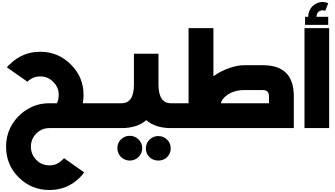

<svg xmlns="http://www.w3.org/2000/svg" viewBox="-20 -1289 3375 1932"><path d="M1023.9 -250V0H477.1Q398.9 0 344.2 55.2Q291 110.8 291 186Q291 264.2 344.2 318.8Q398.9 375 477.1 375Q555.2 375 607.9 318.8Q618.2 311 625 303.2L827.1 445.8Q809.1 471.2 784.2 496.1Q657.2 623 477.1 623Q296.9 623 168 496.1Q41 369.1 41 186Q41 85.9 82 0L87.9 -12.2Q119.1 -71.8 168 -121.1Q212.9 -166 262.2 -192.9Q356 -250 477.1 -250H553.2Q570.8 -289.1 570.8 -334Q570.8 -410.2 516.1 -464.8Q462.9 -520 384.8 -520Q309.1 -520 255.9 -466.8L48.8 -611.8Q63 -628.9 78.1 -641.1Q205.1 -768.1 384.8 -768.1Q564.9 -768.1 691.9 -641.1Q820.8 -514.2 820.8 -334Q820.8 -291 813 -250Z M1484.9 293Q1447.8 255.9 1447.8 205.1Q1447.8 150.9 1484.9 115.7Q1522 80.1 1572.8 80.1Q1624 80.1 1661.1 115.7Q1697.8 150.9 1697.8 205.1Q1697.8 255.9 1661.1 293Q1624 326.7 1572.8 326.7Q1522 326.7 1484.9 293ZM1374 291Q1336.9 326.7 1286.1 326.7Q1234.9 326.7 1197.8 291Q1161.1 253.9 1161.1 201.7Q1161.1 148.9 1197.8 113.8Q1234.9 77.6 1286.1 77.6Q1336.9 77.6 1374 113.8Q1411.1 148.9 1411.1 201.7Q1411.1 253.9 1374 291ZM1793.9 -250V0H1699.7Q1543 0 1451.7 -80.1Q1359.9 0 1202.6 0H1003.9V-250H1202.6Q1327.6 -250 1327.6 -436V-748H1574.7V-434.1Q1576.7 -250 1699.7 -250Z M2436.5 -382.8Q2340.8 -382.8 2266.6 -334Q2238.8 -313 2221.7 -291Q2205.6 -270 2203.6 -253.9V-250H2686.5V-321.8Q2686.5 -382.8 2625.5 -382.8ZM2936.5 0H1785.6V-250H1877.4V-1005.9H2127.4V-522Q2199.7 -573.2 2281.7 -602.1Q2365.7 -632.8 2436.5 -632.8H2625.5Q2936.5 -632.8 2936.5 -321.8Z M3043.9 -1005.9H3292V0H3043.9ZM3282.7 -1039.1H3049.8V-1120.1H3082.5Q3082 -1124.5 3082 -1128.9Q3082 -1151.4 3090.8 -1173.8Q3110.8 -1229 3167 -1255.9Q3195.8 -1269 3225.1 -1269Q3250 -1269 3274.9 -1259.8L3282.7 -1255.9L3252.9 -1179.7Q3251 -1182.1 3248.5 -1182.1Q3236.8 -1185.5 3226.1 -1185.5Q3212.4 -1185.5 3199.7 -1179.7Q3176.8 -1169.9 3168.9 -1145Q3164.6 -1132.8 3164.6 -1120.1H3282.7Z"/></svg>

Font: DimaBlue
Style: Bold
Weight: 700
Designer: R.Balvardi
Foundry: Dima Software Group
Version: Version 1.00;February 3, 2019;FontCreator 11.5.0.2427 64-bit